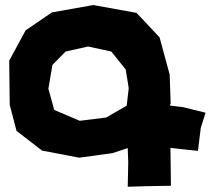

<svg xmlns="http://www.w3.org/2000/svg" viewBox="-20 -709 817 742"><path d="M638.7 -137.7 679.7 -132.8 745.1 -126 755.9 -214.8 774.4 -273.4 687.5 -294.9 637.7 -300.8V-307.6H639.6L635.7 -420.9L596.7 -564.5L507.8 -659.2L340.8 -689.5L180.7 -661.1L79.1 -591.8L15.6 -474.6L17.6 -303.7L43.9 -203.1L142.6 -127L286.1 -99.6L415 -117.2L473.6 -136.7L475.6 -82L473.6 12.7L540 10.7L640.6 8.8ZM469.7 -300.8 390.6 -254.9 288.1 -242.2 189.5 -284.2 167 -366.2 182.6 -458 233.4 -509.8 320.3 -529.3 410.2 -509.8 465.8 -440.4 477.5 -368.2Z"/></svg>

Font: MaokenAssortedSans-TC
Style: Regular
Weight: 500
Version: Version 0.83